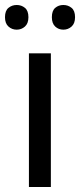

<svg xmlns="http://www.w3.org/2000/svg" viewBox="-31 -750 321 770"><path d="M173 0H85V-536H173ZM-11 -681Q-11 -707 3 -718.5Q17 -730 36 -730Q55 -730 69 -718.5Q83 -707 83 -681Q83 -656 69 -643.5Q55 -631 36 -631Q17 -631 3 -643.5Q-11 -656 -11 -681ZM177 -681Q177 -707 190.5 -718.5Q204 -730 223 -730Q242 -730 256 -718.5Q270 -707 270 -681Q270 -656 256 -643.5Q242 -631 223 -631Q204 -631 190.5 -643.5Q177 -656 177 -681Z"/></svg>

Font: Noto Sans Sogdian
Style: Regular
Weight: 400
Designer: Monotype Design Team
Foundry: Monotype Imaging Inc.
Version: Version 2.002; ttfautohint (v1.8.4.7-5d5b)